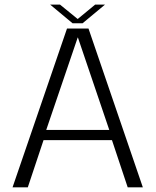

<svg xmlns="http://www.w3.org/2000/svg" viewBox="-20 -798 663 818"><path d="M33.5 0H98.5L165.5 -201H457L524 0H588.5L357 -676.5H265.5ZM177 -244.5 311 -638H312L445.5 -244.5ZM289 -699H332L427.5 -778.5H385.5L311 -717L235.5 -778.5H193.5Z"/></svg>

Font: Anybody UltraCondensed Thin Light
Style: Regular
Weight: 300
Version: Version 1.111